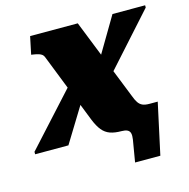

<svg xmlns="http://www.w3.org/2000/svg" viewBox="-125 -644 888 903"><g transform="rotate(-15 319.5 -192.0)"><path d="M414 -258 359 -303 501 -543H660V-532ZM-21 0V-12L223 -280L284 -233L141 0ZM400 0Q367 0 344.5 -8Q322 -16 306 -35.5Q290 -55 276 -90L143 -428Q140 -437 133.5 -442Q127 -447 117.5 -450Q108 -453 95 -455L82 -457L100 -543H332L489 -148Q497 -126 505.5 -113.5Q514 -101 526.5 -95.5Q539 -90 560 -90H600L546 159H423L441 52Q444 33 441 21.5Q438 10 427.5 5Q417 0 400 0Z"/></g></svg>

Font: Roboto Serif Black
Style: Italic
Weight: 900
Italic angle: -10°
Version: Version 1.008